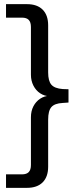

<svg xmlns="http://www.w3.org/2000/svg" viewBox="-20 -725 398 925"><path d="M9 180V115H86Q108 115 118.5 104Q129 93 129 70V-160Q129 -190 141 -213Q153 -236 173.5 -249.5Q194 -263 220 -264V-261Q194 -262 173.5 -275.5Q153 -289 141 -312.5Q129 -336 129 -365V-595Q129 -618 118.5 -629Q108 -640 86 -640H9V-705H110Q159 -705 185.5 -678.5Q212 -652 212 -603V-376Q212 -335 227.5 -317Q243 -299 282 -296L310 -295V-231L282 -229Q243 -227 227.5 -209Q212 -191 212 -149V78Q212 127 185.5 153.5Q159 180 110 180Z"/></svg>

Font: Nunito Sans 12pt ExtraLight 11pt
Style: Regular
Weight: 400
Version: Version 3.101;gftools[0.9.27]